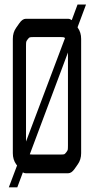

<svg xmlns="http://www.w3.org/2000/svg" viewBox="-20 -758 427 840"><path d="M92.8 -675.8H278.3Q286.1 -675.8 293.9 -669.9L319.3 -738.3H356.4L319.3 -638.7L320.3 -636.7Q335 -616.2 335 -587.9V-87.9Q335 -59.6 320.3 -39.1L306.6 -19.5Q293 0 278.3 0H92.8Q85.9 0 80.1 -3.9L55.7 61.5H18.6L54.7 -34.2L50.8 -39.1Q36.1 -59.6 36.1 -87.9V-587.9Q36.1 -616.2 50.8 -636.7L64.5 -656.2Q78.1 -675.8 92.8 -675.8ZM110.4 -83Q113.3 -82 123 -82H248Q258.8 -82 261.7 -83.5Q264.6 -85 270 -91.8Q275.4 -98.6 276.4 -103Q277.3 -107.4 277.3 -122.1V-528.3ZM93.8 -138.7 264.6 -591.8Q262.7 -591.8 261.7 -593.8Q258.8 -595.7 248 -595.7H123Q112.3 -595.7 109.4 -594.2Q106.4 -592.8 101.1 -585.9Q95.7 -579.1 94.7 -574.7Q93.8 -570.3 93.8 -555.7Z"/></svg>

Font: Vancouver Drive
Style: Regular
Weight: 400
Designer: Valery Zaveryaev
Foundry: Cyreal (www.cyreal.org)
Version: Version 1.06